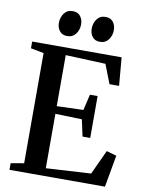

<svg xmlns="http://www.w3.org/2000/svg" viewBox="-101 -1025 832 1095"><g transform="rotate(10 315.0 -477.0)"><path d="M107.5 -51.5V-689.5L32 -704V-743H550L564 -580H508.5L465.5 -690.5L234 -700V-404.5L387.5 -409.5L409 -501.5H453.5V-259H409L388 -355.5L234 -360V-45L494 -60L559.5 -201.5L617.5 -185L584.5 0H31.5V-38.5ZM222 -808.5Q193.5 -808.5 178.5 -827.8Q163.5 -847 163.5 -875Q163.5 -906.5 181 -930.2Q198.5 -954 230 -954H231Q260 -954 275 -934.5Q290 -915 290 -887.5Q290 -856.5 272.5 -832.5Q255 -808.5 223 -808.5ZM412 -808.5Q383 -808.5 368.2 -827.8Q353.5 -847 353.5 -875Q353.5 -906.5 371 -930.2Q388.5 -954 420 -954H421Q450 -954 464.8 -934.5Q479.5 -915 479.5 -887.5Q479.5 -856.5 462 -832.5Q444.5 -808.5 413 -808.5Z"/></g></svg>

Font: Merriweather 72pt SemiBold
Style: Regular
Weight: 600
Version: Version 2.100